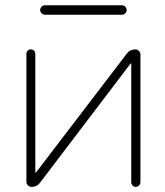

<svg xmlns="http://www.w3.org/2000/svg" viewBox="-20 -736 631 735"><path d="M152.3 -679.7Q144.5 -679.7 139.2 -685.1Q133.8 -690.4 133.8 -697.8Q133.8 -705.1 139.2 -710.4Q144.5 -715.8 152.3 -715.8H447.3Q454.1 -715.8 459.5 -710.4Q464.8 -705.1 464.8 -697.8Q464.8 -690.4 459.5 -685.1Q454.1 -679.7 447.3 -679.7ZM482.4 -492.2Q482.4 -493.2 481.4 -493.2Q480.5 -493.2 479.5 -492.2L132.8 -36.1Q121.1 -20.5 101.6 -20.5Q92.8 -20.5 86.9 -26.4Q81.1 -32.2 81.1 -41V-529.3Q81.1 -537.1 85.9 -542Q90.8 -546.9 98.1 -546.9Q105.5 -546.9 110.4 -542Q115.2 -537.1 115.2 -529.3V-76.2Q115.2 -75.2 116.2 -75.2Q117.2 -75.2 118.2 -76.2L465.8 -531.2Q477.5 -546.9 498 -546.9Q505.9 -546.9 511.7 -541Q517.6 -535.2 517.6 -527.3V-38.1Q517.6 -31.2 512.2 -25.9Q506.8 -20.5 500 -20.5Q493.2 -20.5 487.8 -25.9Q482.4 -31.2 482.4 -38.1Z"/></svg>

Font: Gen Jyuu Gothic ExtraLight
Style: Regular
Weight: 100
Designer: [Source Han Sans]
Ryoko NISHIZUKA  (kana & ideographs); Paul D. Hunt (Latin, Greek & Cyrillic); Wenlong ZHANG  (bopomofo
Version: Version 1.002.20150607